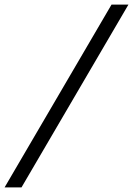

<svg xmlns="http://www.w3.org/2000/svg" viewBox="-67 -750 582 840"><path d="M495 -730 27 70H-47L421 -730Z"/></svg>

Font: Kantumruy Pro
Style: Italic
Weight: 400
Italic angle: -13°
Designer: Sovichet Tep
Foundry: Sovichet Tep
Version: Version 1.002